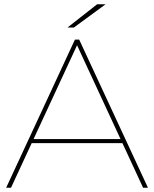

<svg xmlns="http://www.w3.org/2000/svg" viewBox="-20 -887 728 907"><path d="M334 -700H354L679 0H656L339 -684H349L32 0H9ZM126 -230H561L571 -211H116ZM439 -867H479L329 -757H299Z"/></svg>

Font: Montserrat
Style: Regular
Weight: 400
Designer: Julieta Ulanovsky
Foundry: Julieta Ulanovsky
Version: Version 8.000